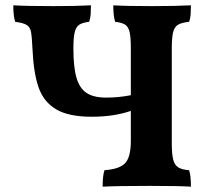

<svg xmlns="http://www.w3.org/2000/svg" viewBox="-20 -699 780 722"><path d="M691 -59Q698 -39 698 3Q656 0 544 0Q419 0 366 3Q366 -39 373 -59Q430 -63 451 -86Q472 -109 472 -169V-282Q408 -260 325 -260Q238 -260 191 -288Q144 -316 125 -370.5Q106 -425 102 -517Q100 -562 96.5 -579.5Q93 -597 80.5 -605Q68 -613 37 -617Q30 -639 30 -679Q81 -676 181 -676Q267 -676 322 -679Q322 -662 321 -646Q320 -630 315 -617Q290 -614 278 -606Q266 -598 261 -578Q256 -558 256 -517Q256 -447 267.5 -407Q279 -367 305.5 -349.5Q332 -332 379 -332Q427 -332 472 -341V-517Q472 -558 467.5 -578Q463 -598 451 -606Q439 -614 413 -617Q406 -639 406 -679Q454 -676 552 -676Q640 -676 698 -679Q698 -662 697 -646Q696 -630 691 -617Q663 -614 649.5 -606Q636 -598 631 -578Q626 -558 626 -517V-160Q626 -119 631.5 -98.5Q637 -78 650.5 -69.5Q664 -61 691 -59Z"/></svg>

Font: Vollkorn SC
Style: Bold
Weight: 700
Designer: Friedrich Althausen
Foundry: Friedrich Althausen
Version: Version 4.015